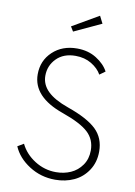

<svg xmlns="http://www.w3.org/2000/svg" viewBox="-105 -1042 792 1123"><g transform="rotate(10 291.5 -481.0)"><path d="M51.8 -139.6 87.9 -161.1Q115.7 -103.5 173.8 -66.7Q231.9 -29.8 300.3 -29.8Q347.7 -29.8 387.7 -47.6Q427.7 -65.4 453.6 -102.5Q479.5 -139.6 479.5 -189.9Q479.5 -254.9 434.8 -296.6Q390.1 -338.4 280.3 -377Q96.2 -441.4 96.2 -575.2Q96.2 -656.7 153.1 -710.2Q210 -763.7 297.9 -763.7Q363.8 -763.7 413.1 -732.7Q462.4 -701.7 484.4 -659.7L451.2 -635.7Q432.1 -670.4 391.1 -695.1Q350.1 -719.7 296.4 -719.7Q225.1 -719.7 183.3 -677.2Q141.6 -634.8 141.6 -574.7Q141.6 -522.5 181.4 -483.4Q221.2 -444.3 304.2 -415Q424.3 -373 476.6 -322.5Q528.8 -272 528.8 -192.4Q528.8 -128.4 497.1 -80.3Q465.3 -32.2 414.8 -8.8Q364.3 14.6 303.2 14.6Q218.3 14.6 148.9 -29.8Q79.6 -74.2 51.8 -139.6ZM256.3 -856.9 239.3 -884.8 396 -975.6 418 -932.1Z"/></g></svg>

Font: Spartan MB Light
Style: Regular
Weight: 300
Designer: Matt Bailey, Mirko Velimirovic
Foundry: Matt Bailey
Version: Version 1.005